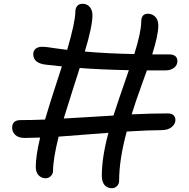

<svg xmlns="http://www.w3.org/2000/svg" viewBox="-20 -824 995 1009"><path d="M109.9 -99.1Q75.7 -99.1 59.1 -116.2Q42.5 -133.3 43.9 -155.8Q45.4 -192.9 88.9 -192.9Q152.3 -192.9 216.8 -195.8Q228.5 -236.3 243.2 -283Q257.8 -329.6 276.9 -387.7Q295.9 -445.8 305.2 -475.1Q300.8 -475.6 223.1 -483.9Q154.8 -491.2 154.8 -539.1Q154.8 -557.1 167.2 -567.6Q179.7 -578.1 201.2 -578.1Q214.8 -578.1 231.7 -575.9Q248.5 -573.7 277.6 -569.3Q306.6 -564.9 333 -562Q375 -705.6 376 -761.2Q376 -781.2 385.7 -792.7Q395.5 -804.2 414.1 -804.2Q437 -804.2 451.4 -787.6Q465.8 -771 465.8 -744.1Q465.8 -685.5 425.8 -553.2Q542.5 -542.5 686 -540Q722.2 -656.7 722.2 -710Q722.2 -750.5 755.9 -752Q779.8 -752 795.9 -735.8Q812 -719.7 812 -689Q812 -639.6 779.8 -538.1H868.2Q910.6 -538.1 912.1 -504.9Q913.1 -483.4 895.8 -468.8Q878.4 -454.1 849.1 -454.1H752Q745.6 -436 727.5 -386.2Q709.5 -336.4 696.3 -297.9Q683.1 -259.3 671.9 -223.1Q780.3 -228 860.8 -228Q900.4 -228 901.9 -193.8Q901.9 -172.9 882.8 -156.7Q863.8 -140.6 830.1 -140.1Q766.1 -140.1 646 -132.8Q606 14.2 606 126Q606 143.1 594 154.5Q582 166 565.9 165Q542.5 164.1 528.8 147.5Q515.1 130.9 515.1 99.1Q515.1 2.9 549.8 -126Q330.1 -108.9 288.1 -106Q258.8 12.2 258.8 73.2Q258.8 89.8 246.8 101.6Q234.9 113.3 217.8 112.8Q196.3 111.8 182.1 96.2Q168 80.6 168 53.2Q168 -5.4 190.9 -101.1Q135.3 -99.1 109.9 -99.1ZM398.9 -466.8Q391.1 -441.9 360.6 -346.7Q330.1 -251.5 314.9 -201.2Q364.3 -203.6 457 -209.5Q549.8 -215.3 576.2 -216.8Q595.7 -277.8 657.2 -455.1Q501.5 -458.5 398.9 -466.8Z"/></svg>

Font: Shantell Sans Irregular Bouncy
Style: Regular
Weight: 400
Designer: Stephen Nixon, Anya Danilova, Shantell Martin
Foundry: Arrow Type
Version: Version 1.006;[9816181b4]